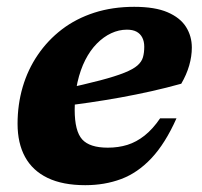

<svg xmlns="http://www.w3.org/2000/svg" viewBox="-20 -530 592 563"><path d="M352 -443Q328.5 -443 306 -432.5Q283.5 -422 264 -402.2Q244.5 -382.5 230 -354Q215.5 -325.5 207.2 -288.8Q199 -252 199 -208Q199 -145.5 221 -121.2Q243 -97 296 -97Q327 -97 353.5 -105.2Q380 -113.5 404 -132.5Q428 -151.5 449.5 -183H497.5Q464.5 -109 424 -66Q383.5 -23 335.2 -5Q287 13 230 13Q164 13 119.8 -8.2Q75.5 -29.5 53.5 -69.8Q31.5 -110 31.5 -167Q31.5 -223.5 46.5 -274.8Q61.5 -326 90.8 -369Q120 -412 161.5 -443.8Q203 -475.5 256.5 -492.8Q310 -510 373.5 -510Q434.5 -510 471.5 -494Q508.5 -478 525.5 -451Q542.5 -424 542.5 -390.5Q542.5 -365 534.8 -338Q527 -311 511.5 -284.5Q468.5 -272.5 423.8 -262.5Q379 -252.5 333.5 -244.2Q288 -236 243.5 -229.5Q199 -223 157 -218L160 -267.5Q228.5 -282.5 273.2 -294.2Q318 -306 344.2 -316.5Q370.5 -327 383 -338Q395.5 -349 399.2 -362.2Q403 -375.5 403 -393Q403 -408.5 397.2 -419.8Q391.5 -431 380.5 -437Q369.5 -443 352 -443Z"/></svg>

Font: Newsreader 9pt
Style: Bold Italic
Weight: 700
Italic angle: -17°
Designer: Hugues Gentile
Foundry: Production Type
Version: Version 1.003